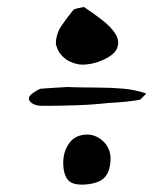

<svg xmlns="http://www.w3.org/2000/svg" viewBox="-20 -583 469 535"><path d="M156.2 -129.9Q156.2 -161.1 173.3 -184.6Q190.4 -208 223.6 -208Q236.3 -208 248 -202.6Q259.8 -197.3 269 -188Q278.3 -178.7 283.2 -166.5Q288.1 -154.3 288.1 -142.6Q288.1 -109.4 273.9 -91.3Q259.8 -73.2 222.7 -69.3Q183.6 -65.4 169.9 -81.1Q156.2 -96.7 156.2 -129.9ZM135.7 -460.9Q135.7 -488.3 151.4 -511.2Q167 -534.2 184.6 -555.7Q189.5 -558.6 196.8 -560.1Q204.1 -561.5 213.9 -563.5Q239.3 -546.9 265.1 -526.9Q291 -506.8 302.7 -486.8Q314.5 -466.8 305.2 -446.3Q295.9 -425.8 250 -409.2Q215.8 -399.4 193.8 -404.8Q171.9 -410.2 158.7 -421.9Q145.5 -433.6 140.6 -445.8Q135.7 -458 135.7 -460.9ZM60.5 -311.5Q63.5 -318.4 75.2 -326.2Q86.9 -334 93.8 -335.9Q124 -337.9 139.6 -338.9Q155.3 -339.8 163.6 -340.3Q171.9 -340.8 176.3 -340.3Q180.7 -339.8 188.5 -339.8Q196.3 -339.8 211.9 -339.4Q227.5 -338.9 256.8 -338.9Q290 -338.9 323.7 -335.9Q357.4 -333 387.7 -322.3L371.1 -305.7Q370.1 -305.7 369.1 -305.2Q368.2 -304.7 359.4 -303.2Q350.6 -301.8 332.5 -299.8Q314.5 -297.9 280.3 -295.9Q236.3 -291 189.9 -289.6Q143.6 -288.1 100.6 -288.1Q95.7 -288.1 88.9 -288.6Q82 -289.1 75.2 -292Q68.4 -294.9 64 -299.8Q59.6 -304.7 60.5 -311.5Z"/></svg>

Font: Cedarville Cursive
Style: Regular
Weight: 400
Designer: Kimberly Geswein
Foundry: Kimberly Geswein
Version: Version 1.001 2010